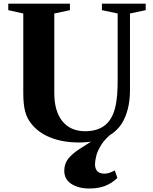

<svg xmlns="http://www.w3.org/2000/svg" viewBox="-20 -782 852 1068"><path d="M418.5 10.5Q329.5 10.5 260.5 -17Q191.5 -44.5 152.5 -96Q129.5 -124.5 119.5 -163.5Q109.5 -202.5 109.5 -264.5V-707L26 -725.5V-761.5H369V-725.5L282 -707V-264.5Q282 -163.5 327 -107.8Q372 -52 454.5 -52Q546.5 -52 590.5 -113.5Q613.5 -145.5 624 -197.8Q634.5 -250 634.5 -336V-707L547 -725.5V-761.5H790.5V-725.5L703 -707V-280Q703 -223.5 691.2 -176.8Q679.5 -130 657.5 -95Q589 10.5 418.5 10.5ZM476.5 266.5Q416 266.5 376.8 240.8Q337.5 215 337.5 168Q337.5 127.5 361 99.2Q384.5 71 419.8 48.5Q455 26 492.2 2Q529.5 -22 557 -54L612 -47Q567 -13.5 544.8 21.2Q522.5 56 515.5 85Q508.5 114 508.5 130.5Q508.5 184 561 184Q586 184 618.5 166L633 208Q601 238 564.2 252.2Q527.5 266.5 476.5 266.5Z"/></svg>

Font: Libre Caslon Text
Style: Bold
Weight: 700
Designer: Pablo Impallari, Rodrigo Fuenzalida, Katja Schimmel
Foundry: Pablo Impallari, Rodrigo Fuenzalida
Version: Version 2.000